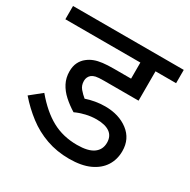

<svg xmlns="http://www.w3.org/2000/svg" viewBox="-143 -756 878 889"><g transform="rotate(30 296.0 -311.0)"><path d="M358 -222Q329 -222 300 -215Q271 -208 248 -197Q217 -216 191.5 -239Q166 -262 151.5 -290Q137 -318 137 -352Q137 -380 147 -400Q157 -420 174 -433Q189 -445 207.5 -452Q226 -459 250.5 -462Q275 -465 308 -465H401V-551H0V-622H592V-551H482V-394H298Q267 -394 254 -391Q241 -388 232 -381Q225 -375 221 -366.5Q217 -358 217 -347Q217 -323 231 -306.5Q245 -290 261 -277Q284 -285 310 -289.5Q336 -294 362 -294Q436 -294 485 -256.5Q534 -219 534 -154Q534 -109 512 -74.5Q490 -40 446.5 -20Q403 0 337 0Q272 0 215.5 -20Q159 -40 112 -76Q65 -112 25 -158L86 -207Q143 -139 202.5 -106.5Q262 -74 337 -74Q396 -74 424.5 -94.5Q453 -115 453 -152Q453 -187 428.5 -204.5Q404 -222 358 -222Z"/></g></svg>

Font: Noto Sans Devanagari
Style: Regular
Weight: 400
Designer: Jelle Bosma - Monotype Design Team
Foundry: Monotype Imaging Inc.
Version: Version 2.003